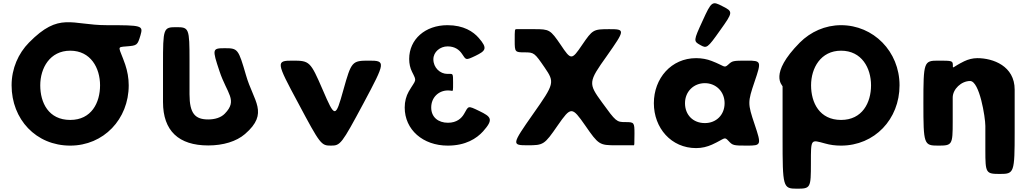

<svg xmlns="http://www.w3.org/2000/svg" viewBox="-20 -879 6219 1159"><path d="M223 -364C223 -468 281 -573 404 -573C528 -573 584 -468 584 -364C584 -259 532 -155 404 -155C273 -155 223 -259 223 -364ZM155 -622C91 -557 50 -466 50 -364C50 -159 197 0 404 0C605 0 757 -159 757 -364C757 -408 749 -450 736 -489C698 -599 680 -594 744 -599C808 -604 810 -606 828 -666C845 -725 839 -727 625 -727C410 -727 339 -809 155 -622Z M1338 -588C1261 -588 1260 -584 1305 -449C1350 -313 1417 -275 1337 -193C1314 -169 1277 -158 1237 -158C1159 -158 1124 -192 1124 -310V-512C1124 -709 1121 -715 1044 -715C966 -715 964 -709 964 -489V-263C964 -89 1059 -1 1237 -1C1327 -1 1407 -25 1459 -70C1606 -197 1510 -267 1465 -425C1419 -583 1416 -588 1338 -588Z M1747 -513C1645 -513 1646 -506 1780 -257C1913 -7 1919 0 1977 0C2035 0 2041 -7 2175 -257C2308 -506 2309 -513 2207 -513C2105 -513 2101 -508 2053 -337C2005 -165 2002 -165 1928 -337C1854 -508 1849 -513 1747 -513Z M2768 -555C2794 -517 2789 -513 2850 -542C2911 -572 2926 -586 2870 -650C2837 -688 2779 -727 2681 -727C2547 -727 2450 -642 2450 -523C2450 -494 2456 -468 2467 -446C2498 -384 2492 -403 2447 -326C2432 -299 2423 -267 2423 -230C2423 -96 2533 0 2683 0C2791 0 2857 -43 2896 -86C2961 -159 2945 -174 2873 -209C2801 -244 2809 -239 2781 -191C2766 -165 2737 -138 2684 -138C2626 -138 2583 -171 2583 -230C2583 -291 2628 -333 2684 -333C2693 -333 2700 -332 2706 -331C2715 -329 2715 -330 2715 -381C2715 -431 2714 -433 2697 -433H2680C2637 -433 2596 -470 2596 -521C2596 -566 2637 -599 2682 -599C2727 -599 2753 -577 2768 -555Z M3755 -142C3702 -142 3698 -145 3614 -261C3530 -376 3531 -384 3643 -541C3754 -699 3755 -703 3658 -703C3561 -703 3557 -700 3494 -608C3431 -515 3427 -515 3365 -608C3302 -700 3297 -703 3205 -703H3098C3087 -703 3087 -701 3087 -633C3087 -565 3089 -563 3146 -563C3204 -563 3207 -560 3268 -471C3329 -382 3327 -374 3198 -191C3069 -7 3068 -2 3164 -2C3261 -2 3266 -5 3346 -121C3427 -237 3432 -237 3513 -121C3593 -5 3599 -2 3699 -2H3802H3806C3809 -2 3810 -4 3810 -72C3810 -140 3808 -142 3755 -142Z M4206 -608C4246 -585 4250 -587 4327 -696C4405 -805 4406 -809 4342 -841C4279 -874 4275 -872 4221 -753C4166 -634 4166 -630 4206 -608ZM4115 -256C4115 -327 4168 -377 4235 -377C4301 -377 4354 -327 4354 -256C4354 -186 4304 -136 4235 -136C4163 -136 4115 -186 4115 -256ZM3927 -256C3927 -106 4032 15 4182 15C4217 15 4249 7 4278 -6C4357 -42 4351 -57 4377 -29C4403 -1 4406 0 4491 0C4576 0 4577 -4 4535 -129C4493 -254 4493 -262 4535 -386C4577 -509 4576 -513 4490 -513C4404 -513 4401 -512 4376 -489C4350 -465 4355 -481 4276 -511C4248 -522 4216 -528 4182 -528C4032 -528 3927 -406 3927 -256Z M4876 -364C4876 -468 4934 -573 5057 -573C5182 -573 5238 -468 5238 -364C5238 -259 5185 -155 5057 -155C4927 -155 4876 -259 4876 -364ZM4704 -358V-352V-46C4704 251 4706 260 4790 260C4873 260 4875 256 4875 106C4875 -44 4874 -36 4960 -13C4991 -4 5023 0 5057 0C5259 0 5410 -159 5410 -364C5410 -569 5252 -727 5057 -727C4961 -727 4873 -687 4808 -622C4618 -430 4704 -364 4704 -358Z M5643 0C5728 0 5731 -4 5731 -145V-290C5731 -341 5783 -390 5836 -390C5893 -390 5928 -170 5928 -119V26C5928 167 5931 171 6017 171C6102 171 6105 164 6105 -84V-338C6105 -481 5974 -528 5880 -528C5852 -528 5825 -521 5800 -509C5727 -473 5732 -460 5732 -486C5731 -512 5728 -513 5643 -513C5557 -513 5554 -506 5554 -257C5554 -7 5557 0 5643 0Z"/></svg>

Font: Hussar Print
Style: Bold
Weight: 700
Foundry: Cannot Into Space Fonts
Version: Version 2.00